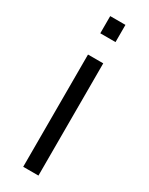

<svg xmlns="http://www.w3.org/2000/svg" viewBox="-193 -762 620 800"><g transform="rotate(30 117.0 -362.5)"><path d="M80 -642.3V-725H153.3V-642.3ZM80 0V-540H153.3V0Z"/></g></svg>

Font: Manrope
Style: Regular
Weight: 400
Designer: Mikhail Sharanda
Foundry: Mikhail Sharanda
Version: Version 4.503